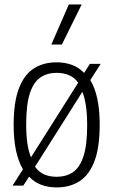

<svg xmlns="http://www.w3.org/2000/svg" viewBox="-20 -828 506 858"><path d="M383.5 -470Q404 -436.5 414.8 -387.2Q425.5 -338 425.5 -270.5Q425.5 -169 402 -107.5Q378.5 -46 335.5 -18.2Q292.5 9.5 233 9.5Q196 9.5 164.8 -2Q133.5 -13.5 110 -38.5L84 1.5H36L82.5 -71.5Q62.5 -105 51.8 -154Q41 -203 41 -270Q41 -371.5 64.5 -433Q88 -494.5 131 -522Q174 -549.5 233 -549.5Q270 -549.5 301 -538.2Q332 -527 356 -502L381.5 -542.5H430ZM233 -502.5Q191.5 -502.5 161 -482.2Q130.5 -462 113.8 -412Q97 -362 97 -272Q97 -223 102.5 -186.5Q108 -150 118.5 -125L329.5 -458.5Q312 -482.5 287.5 -492.5Q263 -502.5 233 -502.5ZM233 -38Q275 -38 305.5 -58.2Q336 -78.5 352.8 -128.8Q369.5 -179 369.5 -268.5Q369.5 -318 364 -355Q358.5 -392 348 -417.5L136.5 -83Q154 -58.5 178.5 -48.2Q203 -38 233 -38ZM209.5 -629 287.5 -808H345L256.5 -629Z"/></svg>

Font: Encode Sans Condensed Light
Style: Regular
Weight: 300
Width: 3
Designer: Multiple Designers
Foundry: Impallari Type
Version: Version 3.000; ttfautohint (v1.8.3) -l 8 -r 50 -G 200 -x 14 